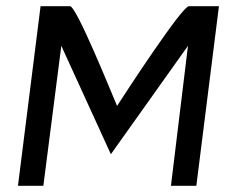

<svg xmlns="http://www.w3.org/2000/svg" viewBox="-20 -600 727 620"><path d="M587 -452 532 0H614L687 -580H590C568 -580 391 -309 358 -258C337 -307 227 -580 206 -580H111L38 0H120L178 -452L338 -102Z"/></svg>

Font: Charger
Style: BdIt
Weight: 400
Designer: Jasper
Foundry: Cannot Into Space Fonts
Version: Version 0.98